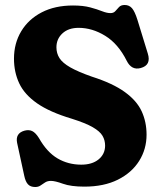

<svg xmlns="http://www.w3.org/2000/svg" viewBox="-20 -734 644 769"><path d="M318 13.5Q264 13.5 232.2 2Q200.5 -9.5 184 -9.5Q170 -9.5 160.5 -3.2Q151 3 142.2 9Q133.5 15 121 15Q102 15 92 4.2Q82 -6.5 77 -30.5L48.5 -162Q41 -200 77.5 -210.5Q95.5 -215.5 109 -209Q122.5 -202.5 136 -181Q168 -124.5 210.5 -99.5Q253 -74.5 305.5 -74.5Q349 -74.5 374.8 -95.5Q400.5 -116.5 401 -150Q401 -172.5 390.5 -190.2Q380 -208 351.5 -224.5Q323 -241 267.5 -258.5Q179 -285 128.5 -320.2Q78 -355.5 57 -400.2Q36 -445 36 -499Q36 -560.5 65 -608.8Q94 -657 147 -684.5Q200 -712 272.5 -712Q313 -712 341 -704.5Q369 -697 388.5 -689.2Q408 -681.5 422.5 -681.5Q435 -681.5 442 -689.5Q449 -697.5 456.8 -705.8Q464.5 -714 479.5 -714Q497.5 -714 508.8 -701Q520 -688 530.5 -654.5L572 -519.5Q586.5 -473 543.5 -461.5Q507 -451.5 487.5 -490.5Q453.5 -558.5 401.5 -590.5Q349.5 -622.5 295 -622.5Q254 -622.5 230 -600.2Q206 -578 206 -544.5Q206 -520.5 218.2 -501.2Q230.5 -482 261.5 -464.2Q292.5 -446.5 348 -427Q432.5 -400 480.2 -365.2Q528 -330.5 547.5 -288Q567 -245.5 567 -194.5Q567 -136.5 537.2 -89.2Q507.5 -42 451.8 -14.2Q396 13.5 318 13.5Z"/></svg>

Font: Fraunces 72pt SuperSoft
Style: Bold
Weight: 700
Version: Version 1.000;[0bf87f6ff]